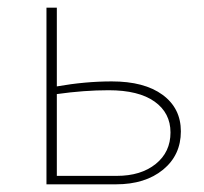

<svg xmlns="http://www.w3.org/2000/svg" viewBox="-20 -480 531 500"><path d="M451 -138Q451 -76 404.5 -38Q358 0 282 0H101V-460H128V-255Q202 -268 271 -268Q356 -268 403.5 -233Q451 -198 451 -138ZM424 -135Q424 -186 382.5 -215.5Q341 -245 263 -245Q199 -245 128 -235V-22H284Q347 -22 385.5 -53Q424 -84 424 -135Z"/></svg>

Font: Ysabeau SC Extralight
Style: Regular
Weight: 200
Designer: Christian Thalmann (Catharsis Fonts)
Version: Version 0.003